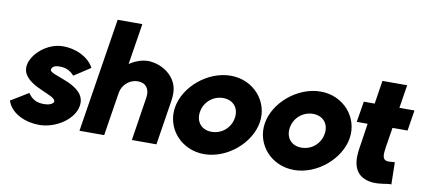

<svg xmlns="http://www.w3.org/2000/svg" viewBox="-75 -1112 3078 1393"><g transform="rotate(10 1464.0 -415.5)"><path d="M25 -128 28 -120C60 -36 163 9 263 9C387 9 515 -77 531 -178C558 -342 272 -356 279 -401C282 -417 294 -434 335 -434C378 -434 409 -424 441 -391L446 -386L566 -464L562 -472C519 -544 426 -583 338 -583C220 -583 114 -486 101 -402C80 -260 330 -231 341 -184L342 -181L344 -179C341 -164 322 -146 271 -146C220 -146 186 -163 159 -201L154 -207Z M560 0H742L793 -322C803 -382 857 -427 915 -427C976 -427 1006 -383 996 -322L946 0H1127L1179 -330C1182 -352 1184 -370 1183 -389C1181 -498 1086 -571 989 -583C982 -585 973 -585 966 -585C918 -585 871 -568 827 -539L875 -841H693Z M1213 -287C1188 -131 1309 10 1479 10C1649 10 1813 -131 1838 -287C1863 -442 1743 -584 1573 -584C1404 -584 1238 -444 1213 -287ZM1397 -287C1409 -362 1473 -415 1546 -415C1620 -415 1666 -362 1654 -287C1642 -212 1579 -159 1505 -159C1432 -158 1385 -212 1397 -287Z M1875 -287C1850 -131 1971 10 2141 10C2311 10 2475 -131 2500 -287C2525 -442 2405 -584 2235 -584C2066 -584 1900 -444 1875 -287ZM2059 -287C2071 -362 2135 -415 2208 -415C2282 -415 2328 -362 2316 -287C2304 -212 2241 -159 2167 -159C2094 -158 2047 -212 2059 -287Z M2530 -413H2610L2588 -265C2585 -245 2581 -224 2579 -204C2568 -110 2588 -14 2716 0C2773 5 2829 -11 2845 -10L2856 -9L2853 -172H2845C2827 -172 2804 -166 2786 -173H2785L2786 -174C2771 -179 2761 -195 2766 -238V-239C2767 -249 2768 -258 2770 -271L2793 -415H2904L2928 -567H2817L2844 -738H2662L2635 -566H2555Z"/></g></svg>

Font: Rabbid Highway Sign IV
Style: BlkObl
Weight: 400
Foundry: Cannot Into Space Fonts
Version: Version 0.277